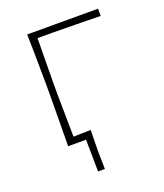

<svg xmlns="http://www.w3.org/2000/svg" viewBox="-121 -575 679 797"><g transform="rotate(-20 218.5 -176.5)"><path d="M94 0Q94.5 -56.5 95 -108.5Q95.5 -160.5 96 -221V-271Q95.5 -332 94.8 -385Q94 -438 93 -494H406V-462Q353.5 -463 299.8 -463.8Q246 -464.5 195 -465H128Q127.5 -416.5 127 -370.8Q126.5 -325 126 -271V-221Q126.5 -168.5 127.2 -122.8Q128 -77 128.5 -29.5Q147.5 -30 165.2 -30.5Q183 -31 205 -31.5Q204.5 -8 204.2 14Q204 36 203.5 57.5Q204 78.5 204.2 99.2Q204.5 120 205 141H175L173 0Z"/></g></svg>

Font: Commissioner Loud Thin
Style: Regular
Weight: 100
Designer: Kostas Bartsokas
Foundry: Kostas Bartsokas
Version: Version 1.000; ttfautohint (v1.8.3)